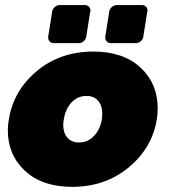

<svg xmlns="http://www.w3.org/2000/svg" viewBox="-20 -720 673 757"><path d="M395 -575 410.8 -675Q412.5 -685 421.2 -692.5Q430 -700 440 -700H540Q549.2 -700 555.4 -693.8Q561.7 -687.5 561.7 -678.3Q561.7 -677.5 561.7 -676.7L560.8 -675L545 -575Q543.3 -565 535 -557.5Q526.7 -550 516.7 -550H416.7Q407.5 -550 401.2 -556.2Q395 -562.5 395 -571.7ZM170 -575 185.8 -675Q187.5 -685 196.2 -692.5Q205 -700 215 -700H315Q324.2 -700 330.4 -693.8Q336.7 -687.5 336.7 -678.3Q336.7 -677.5 336.7 -676.7L335.8 -675L320 -575Q318.3 -565 310 -557.5Q301.7 -550 291.7 -550H191.7Q182.5 -550 176.2 -556.2Q170 -562.5 170 -571.7ZM10.8 -206.7Q10.8 -225 15 -250Q33.3 -363.3 125.4 -440Q217.5 -516.7 348.3 -516.7Q465.8 -516.7 533.8 -453.8Q601.7 -390.8 601.7 -293.3Q601.7 -270 598.3 -250Q580 -136.7 487.5 -60Q395 16.7 264.2 16.7Q146.7 16.7 78.8 -46.2Q10.8 -109.2 10.8 -206.7ZM229.2 -228.3Q229.2 -196.7 245.4 -177.5Q261.7 -158.3 291.7 -158.3Q326.7 -158.3 350.8 -184.2Q375 -210 381.7 -250Q383.3 -265 383.3 -271.7Q383.3 -303.3 367.1 -322.5Q350.8 -341.7 320.8 -341.7Q285.8 -341.7 262.1 -316.2Q238.3 -290.8 231.7 -250Q231.7 -249.2 230.4 -240.8Q229.2 -232.5 229.2 -228.3Z"/></svg>

Font: BoonTook Mon
Style: Italic
Weight: 400
Italic angle: -9°
Designer: Sungsit Sawaiwan
Foundry: FontUni
Version: Version 3.0